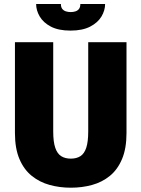

<svg xmlns="http://www.w3.org/2000/svg" viewBox="-20 -906 690 938"><path d="M326 11Q271.5 11 222.5 -2.5Q173.5 -16 135.2 -46.8Q97 -77.5 75 -129Q53 -180.5 53 -256V-700H240V-264Q240 -213.5 249.8 -184.5Q259.5 -155.5 278.8 -143.2Q298 -131 326 -131Q354 -131 373 -143.2Q392 -155.5 401.5 -184.5Q411 -213.5 411 -264V-700H598V-256Q598 -180.5 576.2 -129Q554.5 -77.5 516.8 -46.8Q479 -16 430 -2.5Q381 11 326 11ZM324.5 -756.5Q265.5 -756.5 228.5 -776Q191.5 -795.5 174 -825.5Q156.5 -855.5 156.5 -886.5H277.5Q277.5 -871 284.2 -862.5Q291 -854 302 -850.5Q313 -847 325.5 -847Q338 -847 348.8 -850.5Q359.5 -854 366 -862.5Q372.5 -871 372.5 -886.5H493.5Q493.5 -855.5 475.8 -825.5Q458 -795.5 420.5 -776Q383 -756.5 324.5 -756.5Z"/></svg>

Font: Trispace Thin ExtraBold
Style: Regular
Weight: 800
Version: Version 1.210